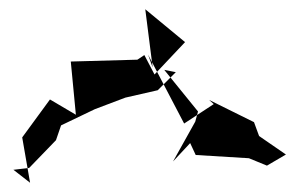

<svg xmlns="http://www.w3.org/2000/svg" viewBox="-20 -912 641 415"><path d="M390 -605 403 -577 518 -570 557 -554 598 -578 540 -618 529 -648 432 -696 442 -687 378 -645 300 -794 310 -766 294 -892 380 -821 314 -751 292 -793 277 -783 133 -779 144 -664 88 -697 28 -615 45 -517 9 -545 43 -549 101 -609 112 -641 185 -676 251 -701 321 -717 360 -756 335 -761 408 -671 402 -649 354 -563 409 -622Z"/></svg>

Font: Hussar Lance
Style: Regular
Weight: 700
Foundry: Cannot Into Space Fonts, PlusOne Fonts
Version: Version 2.27